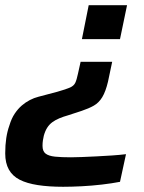

<svg xmlns="http://www.w3.org/2000/svg" viewBox="-25 -530 552 736"><path d="M217 186Q162 186 120 179.5Q78 173 50.5 159Q23 145 9 120Q-5 95 -5 58Q-5 26 -1 -0.5Q3 -27 11 -49Q19 -76 31.5 -94.5Q44 -113 58.5 -125.5Q73 -138 89.5 -146.5Q106 -155 122 -159L194 -178Q229 -188 243.5 -194.5Q258 -201 263.5 -212.5Q269 -224 274 -248L284 -293H405L389 -217Q380 -179 367 -157.5Q354 -136 334.5 -125Q315 -114 288 -105L236 -88Q218 -83 202.5 -76.5Q187 -70 175.5 -61.5Q164 -53 156 -40.5Q148 -28 143 -10Q141 -2 139.5 8Q138 18 138 29Q138 50 150 59Q162 68 186 70.5Q210 73 247 73Q262 73 288 72Q314 71 344 69.5Q374 68 404 66Q434 64 458 61L435 167Q404 173 365.5 177.5Q327 182 288 184Q249 186 217 186ZM289 -380 315 -510H462L435 -380Z"/></svg>

Font: Saira Expanded SemiBold
Style: Italic
Weight: 600
Width: 7
Italic angle: -12°
Designer: Hector Gatti with collaboration of the Omnibus-Type team
Foundry: Omnibus-Type
Version: Version 1.101